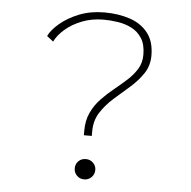

<svg xmlns="http://www.w3.org/2000/svg" viewBox="-52 -757 813 819"><g transform="rotate(5 355.0 -347.5)"><path d="M320.5 -176.5V-195.5Q320.5 -240.5 336.5 -274.2Q352.5 -308 378 -334.5Q403.5 -361 432 -384Q460.5 -407 485.8 -430Q511 -453 527.2 -479.5Q543.5 -506 543.5 -540.5Q543.5 -584.5 526.2 -611.2Q509 -638 481.5 -651.8Q454 -665.5 422.8 -670.2Q391.5 -675 362.5 -675Q311 -675 268.8 -658.2Q226.5 -641.5 197.2 -615.8Q168 -590 155 -563L127.5 -584.5Q140 -611 173.2 -639.2Q206.5 -667.5 255 -686.8Q303.5 -706 362.5 -706Q423.5 -706 472.2 -689.5Q521 -673 549.5 -636.5Q578 -600 578 -540Q578 -496.5 555.5 -463Q533 -429.5 499.8 -400.5Q466.5 -371.5 433 -342Q399.5 -312.5 377 -277.5Q354.5 -242.5 354.5 -196.5V-176.5ZM338 11Q319 11 306.5 -1.8Q294 -14.5 294 -33Q294 -51 306.5 -63.5Q319 -76 338 -76Q356.5 -76 369.2 -63.5Q382 -51 382 -33Q382 -14.5 369.2 -1.8Q356.5 11 338 11Z"/></g></svg>

Font: League Mono Thin
Style: Regular
Weight: 100
Width: 6
Designer: Tyler Finck
Foundry: The League of Moveable Type / Tyler Finck
Version: Version 2.300;RELEASE